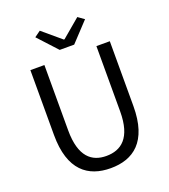

<svg xmlns="http://www.w3.org/2000/svg" viewBox="-168 -1064 1056 1197"><g transform="rotate(-20 360.5 -465.5)"><path d="M360 13C510 13 624 -67 624 -303V-733H535V-300C535 -123 458 -68 360 -68C265 -68 190 -123 190 -300V-733H97V-303C97 -67 211 13 360 13ZM312 -789H408L526 -915L485 -944L363 -841H358L236 -944L196 -915Z"/></g></svg>

Font: Source Han Sans KR Regular
Style: Regular
Weight: 400
Designer: Ryoko NISHIZUKA (kana & ideographs); Paul D. Hunt (Latin, Greek & Cyrillic); Wenlong ZHANG (bopomofo); Sandoll Communica
Foundry: Adobe Systems Incorporated
Version: Version 1.004;PS 1.004;hotconv 1.0.82;makeotf.lib2.5.63406